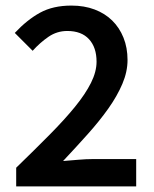

<svg xmlns="http://www.w3.org/2000/svg" viewBox="-20 -668 553 688"><path d="M38 0V-67Q104 -131 157.5 -185Q211 -239 248.5 -285Q286 -331 306 -371Q326 -411 326 -447Q326 -498 299 -527.5Q272 -557 221 -557Q184 -557 153.5 -536Q123 -515 97 -486L33 -550Q77 -597 123.5 -622.5Q170 -648 236 -648Q282 -648 319 -634Q356 -620 382 -594.5Q408 -569 422.5 -533Q437 -497 437 -453Q437 -411 418.5 -367.5Q400 -324 368.5 -279.5Q337 -235 295 -188Q253 -141 206 -91Q231 -93 260 -95.5Q289 -98 312 -98H468V0Z"/></svg>

Font: Processing Sans Pro Semibold
Style: Regular
Weight: 600
Designer: Paul D. Hunt
Foundry: Adobe Systems Incorporated
Version: Version 2.020;PS 2.000;hotconv 1.0.86;makeotf.lib2.5.63406